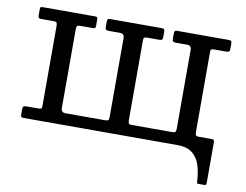

<svg xmlns="http://www.w3.org/2000/svg" viewBox="-75 -624 1139 888"><g transform="rotate(10 495.0 -180.0)"><path d="M450 -444.5V-74.5C450 -65.8 448.7 -60.4 446 -58.2C443.3 -56.1 438 -55 430 -55H246C232 -55 225 -61.8 225 -75.5V-445.5C225 -454.2 226.3 -459.6 229 -461.8C231.7 -463.9 237 -465 245 -465H302.5C307.8 -465 311.2 -466.1 312.8 -468.2C314.2 -470.4 315 -474.2 315 -479.5V-504.5C315 -510.2 314.5 -514.2 313.5 -516.5C312.5 -518.8 309.3 -520 304 -520H60.5C55.2 -520 51.2 -519.6 48.8 -518.8C46.2 -517.9 45 -514.7 45 -509V-480C45 -474.3 45.8 -470.4 47.5 -468.2C49.2 -466.1 52.7 -465 58 -465H117C125.7 -465 130.8 -463.4 132.5 -460.2C134.2 -457.1 135 -451.2 135 -442.5V-69C135 -62.7 133.8 -58.8 131.5 -57.2C129.2 -55.8 124.7 -55 118 -55H63C56.7 -55 52.1 -54.1 49.2 -52.2C46.4 -50.4 45 -46 45 -39V-16C45 -9.7 45.8 -5.4 47.5 -3.2C49.2 -1.1 53 0 59 0H780C812.7 0 837.4 7.4 854.2 22.2C871.1 37.1 882.7 55.8 889 78.5C895.3 101.2 899 124.5 900 148.5C900.3 153.2 900.8 156.2 901.5 157.8C902.2 159.2 904.8 160 909.5 160H935.5C940.2 160 942.9 158.8 943.8 156.5C944.6 154.2 945 150.8 945 146.5V-40C945 -45.7 944.2 -49.6 942.8 -51.8C941.2 -53.9 937.7 -55 932 -55H873C864.3 -55 859.2 -56.6 857.5 -59.8C855.8 -62.9 855 -68.8 855 -77.5V-451C855 -457.3 856.2 -461.2 858.8 -462.8C861.2 -464.2 865.7 -465 872 -465H927C933.7 -465 938.3 -465.9 941 -467.8C943.7 -469.6 945 -474 945 -481V-504C945 -510.3 944.2 -514.6 942.5 -516.8C940.8 -518.9 937 -520 931 -520H689C683.3 -520 679.6 -519 677.8 -517C675.9 -515 675 -511 675 -505V-482C675 -474.7 676.2 -470 678.8 -468C681.2 -466 685.8 -465 692.5 -465H744C758 -465 765 -458.2 765 -444.5V-74.5C765 -65.8 763.7 -60.4 761 -58.2C758.3 -56.1 753 -55 745 -55H558C549.3 -55 544.2 -56.6 542.5 -59.8C540.8 -62.9 540 -68.8 540 -77.5V-451C540 -457.3 541.2 -461.2 543.8 -462.8C546.2 -464.2 550.7 -465 557 -465H612C618.7 -465 623.3 -465.9 626 -467.8C628.7 -469.6 630 -474 630 -481V-504C630 -510.3 629.2 -514.6 627.5 -516.8C625.8 -518.9 622 -520 616 -520H374C368.3 -520 364.6 -519 362.8 -517C360.9 -515 360 -511 360 -505V-482C360 -474.7 361.2 -470 363.8 -468C366.2 -466 370.8 -465 377.5 -465H429C443 -465 450 -458.2 450 -444.5Z"/></g></svg>

Font: Besley*
Style: Regular
Weight: 400
Designer: Owen Earl
Foundry: indestructible type*
Version: Version 3.000; ttfautohint (v1.8.3)